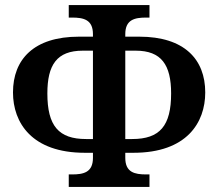

<svg xmlns="http://www.w3.org/2000/svg" viewBox="-20 -734 859 754"><path d="M250 0H567V-49H554C509 -49 472 -57 472 -114V-134H504C713 -134 786 -252 786 -371C786 -501 704 -590 527 -590H472V-600C472 -657 509 -665 554 -665H567V-714H250V-665H263C308 -665 345 -657 345 -600V-590H290C113 -590 31 -501 31 -371C31 -252 105 -134 313 -134H345V-114C345 -57 308 -49 263 -49H250ZM318 -188C210 -188 166 -240 166 -367C166 -479 203 -535 305 -535H345V-188ZM472 -188V-535H513C614 -535 652 -479 652 -367C652 -240 608 -188 499 -188Z"/></svg>

Font: Noto Serif Semi
Style: Regular
Weight: 600
Designer: Monotype Design Team
Foundry: Monotype Imaging Inc.
Version: Version 1.002